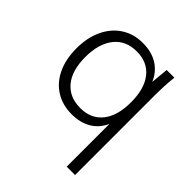

<svg xmlns="http://www.w3.org/2000/svg" viewBox="-199 -643 990 990"><g transform="rotate(45 295.5 -148.5)"><path d="M515 -501Q508 -437 508 -362V216H447V-96Q425 -46 380.5 -19.5Q336 7 274 7Q207 7 156.5 -24.5Q106 -56 78.5 -114.5Q51 -173 51 -251Q51 -329 79 -388.5Q107 -448 157.5 -480.5Q208 -513 274 -513Q338 -513 383 -485Q428 -457 450 -405L459 -501ZM447 -253Q447 -352 404 -406Q361 -460 282 -460Q203 -460 159 -404.5Q115 -349 115 -251Q115 -154 159 -100.5Q203 -47 283 -47Q361 -47 404 -101Q447 -155 447 -253Z"/></g></svg>

Font: Muli Light
Style: Regular
Weight: 300
Designer: Vernon Adams
Foundry: Vernon Adams
Version: Version 2.100